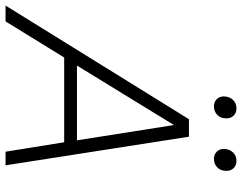

<svg xmlns="http://www.w3.org/2000/svg" viewBox="-150 -761 871 691"><g transform="rotate(90 285.5 -415.5)"><path d="M-40 0 369 -660H432L535 0H486L452 -211H147L17 0ZM176 -257H445L390 -606ZM512 -750Q496 -750 486 -760Q476 -770 476 -785Q476 -805 488 -818Q500 -831 519 -831Q535 -831 545 -821Q555 -811 555 -795Q555 -774 542.5 -762Q530 -750 512 -750ZM323 -750Q307 -750 297 -760Q287 -770 287 -785Q287 -805 299 -818Q311 -831 330 -831Q346 -831 356 -821Q366 -811 366 -795Q366 -774 353.5 -762Q341 -750 323 -750Z"/></g></svg>

Font: Work Sans Light
Style: Italic
Weight: 300
Italic angle: -13°
Designer: Wei Huang
Foundry: Wei Huang
Version: Version 2.010; ttfautohint (v1.8.3)